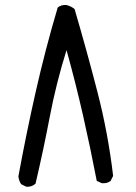

<svg xmlns="http://www.w3.org/2000/svg" viewBox="-20 -743 540 762"><path d="M84 -2 64 -12Q55 -25 53 -43Q84 -212 122 -380Q160 -548 209 -713Q223 -725 244 -723Q263 -718 276 -707Q325 -540 367 -377Q409 -214 429 -45L419 -25Q405 -14 384 -16L364 -25Q339 -155 309.5 -285Q280 -415 244 -544Q203 -413 177.5 -279.5Q152 -146 121 -14Q105 0 84 -2Z"/></svg>

Font: Kosefont JP
Style: Regular
Weight: 400
Designer: Nozomi Seto 瀬戸のぞみ
Version: Version 3.00;June 19, 2020